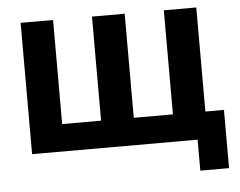

<svg xmlns="http://www.w3.org/2000/svg" viewBox="-49 -588 967 772"><g transform="rotate(-5 435.0 -202.5)"><path d="M729 125V0H61V-530H192V-110H349V-530H481V-110H639V-530H770V-110H845V125Z"/></g></svg>

Font: Golos Text SemiBold
Style: Regular
Weight: 600
Designer: A.Korolkova, Vitaly Kuzmin
Foundry: ParaType Ltd
Version: Version 2.004